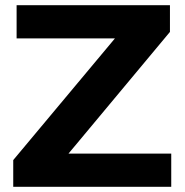

<svg xmlns="http://www.w3.org/2000/svg" viewBox="-20 -720 712 740"><path d="M44 -700H635V-597L244 -128H640V0H31V-103L423 -572H44Z"/></svg>

Font: Alexandria SemiBold
Style: Regular
Weight: 600
Designer: Mohamed Gaber
Foundry: Kief Type Foundry
Version: Version 5.100